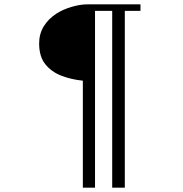

<svg xmlns="http://www.w3.org/2000/svg" viewBox="-20 -815 840 883"><path d="M626 -765H554V48H496V-765H417V48H361V-444Q309 -449 263 -466.5Q217 -484 188.5 -519.5Q160 -555 160 -615Q160 -659 181 -693.5Q202 -728 239 -752Q268 -771 308 -783Q348 -795 382 -795H626Z"/></svg>

Font: Kaisei Opti Medium
Style: Regular
Weight: 500
Designer: Font-Kai, 金井和夫
Foundry: KAZUO KANAI
Version: Version 5.003